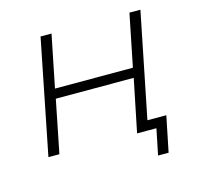

<svg xmlns="http://www.w3.org/2000/svg" viewBox="-96 -624 877 845"><g transform="rotate(-15 343.0 -202.0)"><path d="M159 -522H209L161 -284H516L564 -522H614L509 0H459L508 -240H153L105 0H55ZM604 -44 571 118H523L547 0H459L468 -44Z"/></g></svg>

Font: Montserrat Alternates Light
Style: Italic
Weight: 300
Italic angle: -11.3°
Designer: Julieta Ulanovsky
Foundry: Julieta Ulanovsky
Version: Version 7.200